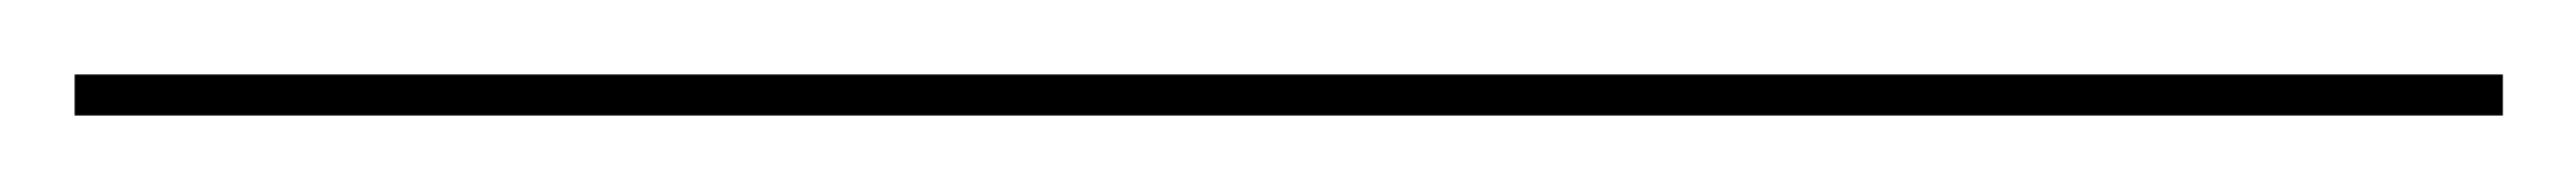

<svg xmlns="http://www.w3.org/2000/svg" viewBox="-21 1 690 51"><path d="M-1 32V21H649.5V32Z"/></svg>

Font: Anybody ExtraExpanded Thin
Style: Regular
Weight: 100
Width: 8
Designer: Tyler Finck
Foundry: Etcetera Type Company
Version: Version 1.010; ttfautohint (v1.8.3) -l 8 -r 50 -G 200 -x 14 